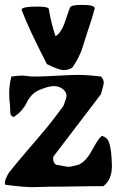

<svg xmlns="http://www.w3.org/2000/svg" viewBox="-22 -772 497 785"><path d="M177.7 -734.4Q187.5 -674.8 205.1 -624Q228.5 -636.7 245.6 -688Q262.7 -739.3 264.6 -742.2Q270.5 -752 312.5 -752Q365.2 -752 365.2 -738.3V-737.3Q355.5 -699.2 336.9 -645.5Q331.1 -628.9 324.2 -606Q317.4 -583 313 -570.3Q308.6 -557.6 298.8 -537.6Q289.1 -517.6 273.4 -495.1Q256.8 -485.4 239.3 -485.4Q218.8 -485.4 169.9 -509.8Q95.7 -653.3 66.4 -731.4V-732.4Q66.4 -745.1 132.8 -745.1Q176.8 -745.1 177.7 -734.4ZM34.2 -293.9Q25.4 -295.9 22.5 -302.2Q19.5 -308.6 19.5 -323.2Q19.5 -337.9 18.6 -342.8Q15.6 -367.2 15.6 -389.6Q15.6 -423.8 24.4 -459Q51.8 -462.9 68.4 -462.9Q77.1 -462.9 91.3 -460.9Q105.5 -459 118.2 -459Q155.3 -459 211.4 -462.4Q267.6 -465.8 293.9 -465.8Q338.9 -465.8 390.6 -459Q402.3 -448.2 402.3 -432.6Q402.3 -426.8 390.6 -386.7L196.3 -131.8Q196.3 -130.9 195.8 -127.9Q195.3 -125 195.3 -123Q195.3 -106.4 207 -98.6Q251 -89.8 259.8 -89.8Q265.6 -89.8 299.8 -98.6Q330.1 -112.3 354.5 -158.2Q378.9 -204.1 394.5 -216.8Q417 -210 423.8 -189.9Q430.7 -169.9 433.6 -133.8Q435.5 -106.4 435.5 -92.8Q435.5 -37.1 400.4 -10.7H355.5Q326.2 -10.7 287.6 -9.8Q249 -8.8 224.6 -8.8H205.1H188.5Q170.9 -8.8 147.9 -7.8Q125 -6.8 113.3 -6.8Q73.2 -6.8 0 -16.6Q-2 -18.6 -2 -24.4Q-2 -39.1 14.6 -66.4Q58.6 -121.1 100.6 -169.4Q142.6 -217.8 171.4 -252.9Q200.2 -288.1 237.3 -338.9Q250 -371.1 250 -379.9Q250 -391.6 242.2 -400.4Q225.6 -419.9 198.2 -419.9Q175.8 -419.9 136.7 -403.3Q119.1 -395.5 106.4 -381.3Q93.8 -367.2 87.4 -353Q81.1 -338.9 67.4 -322.3Q53.7 -305.7 34.2 -293.9Z"/></svg>

Font: LPEducational
Style: Medium
Weight: 500
Designer: Based on Essays1743, by John Stracke, which says:

Based on the typeface in a 1743 English translation of the essays of 
Version: Version 001.204